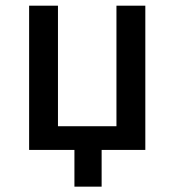

<svg xmlns="http://www.w3.org/2000/svg" viewBox="-20 -538 626 689"><path d="M397.9 0V-517.6H501.5V0ZM247.1 131.8V-63.5H344.7V131.8ZM84.5 0V-85H501.5V0ZM84.5 0V-517.6H188V0Z"/></svg>

Font: Cascadia Code PL
Style: Regular
Weight: 400
Monospace: yes
Designer: Aaron Bell
Foundry: Saja Typeworks
Version: Version 2102.003